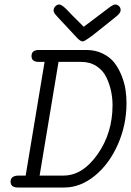

<svg xmlns="http://www.w3.org/2000/svg" viewBox="-20 -833 582 853"><path d="M27 -26Q27 -53 64 -53H94L178 -558H152Q120 -558 120 -584Q120 -611 153 -611H363Q404 -611 436.5 -595Q469 -579 488 -554.5Q507 -530 520 -497.5Q533 -465 537.5 -435Q542 -405 542 -375Q542 -278 503.5 -191Q465 -104 401 -52Q337 0 266 0H59Q27 0 27 -26ZM156 -53H262Q347 -53 413.5 -147.5Q480 -242 480 -366Q480 -397 473.5 -428Q467 -459 452.5 -489.5Q438 -520 409 -539Q380 -558 341 -558H240ZM218 -788Q219 -798 226.5 -805.5Q234 -813 243 -813Q254 -813 276 -791Q282 -785 300 -766Q330 -736 352 -714L470 -803Q485 -813 491 -813Q501 -813 508.5 -806Q516 -799 516 -788Q516 -776 498 -761Q469 -738 427 -704Q359 -649 348 -649Q338 -649 324 -663Q301 -687 270 -721Q232 -761 225 -770Q218 -779 218 -788Z"/></svg>

Font: CMU Typewriter Text
Style: LightOblique
Weight: 200
Italic angle: -9.46001°
Version: Version 0.7.0